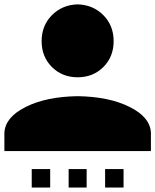

<svg xmlns="http://www.w3.org/2000/svg" viewBox="-20 -745 708 875"><path d="M333.8 -725.1Q404.1 -723.1 451 -675.9Q497.9 -628.7 497.9 -557.4Q497.9 -486.2 451 -439.5Q404.1 -392.8 333.8 -392.8Q263.6 -392.8 216.7 -439.5Q169.7 -486.2 169.7 -557.4Q169.7 -628.7 216.7 -675.9Q263.6 -723.1 333.8 -725.1ZM333.8 -306.7Q476.4 -304.6 570.3 -257.9Q664.1 -211.3 667.7 -140.5V-56.4H0V-140.5Q4.1 -211.3 97.7 -257.9Q191.3 -304.6 333.8 -306.7ZM124.6 25.6H208.7V109.7H124.6ZM292.8 25.6H374.9V109.7H292.8ZM459 25.6H543.1V109.7H459Z"/></svg>

Font: FiraCode Nerd Font
Style: Regular
Weight: 400
Designer: Carrois Corporate, Edenspiekermann AG, Nikita Prokopov
Foundry: Carrois Corporate, Edenspiekermann AG, Nikita Prokopov
Version: Version 6.002;Nerd Fonts 2.2.2